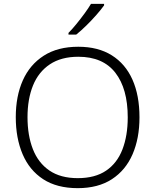

<svg xmlns="http://www.w3.org/2000/svg" viewBox="-20 -968 808 998"><path d="M705 -358Q705 -249 669 -166Q633 -83 561.5 -36.5Q490 10 384 10Q276 10 204.5 -36.5Q133 -83 97.5 -166.5Q62 -250 62 -359Q62 -468 98.5 -550Q135 -632 207.5 -678.5Q280 -725 387 -725Q490 -725 561 -680.5Q632 -636 668.5 -554Q705 -472 705 -358ZM123 -359Q123 -264 151 -192.5Q179 -121 237 -81.5Q295 -42 384 -42Q474 -42 531.5 -81Q589 -120 616.5 -191.5Q644 -263 644 -358Q644 -507 579.5 -590Q515 -673 387 -673Q298 -673 239 -633.5Q180 -594 151.5 -523.5Q123 -453 123 -359ZM521 -940Q506 -919 481.5 -891Q457 -863 429 -835.5Q401 -808 376 -788H336V-797Q355 -816 377 -843Q399 -870 419.5 -898Q440 -926 453 -948H521Z"/></svg>

Font: Noto Sans Tamil Light
Style: Regular
Weight: 300
Designer: Jelle Bosma - Monotype Design Team
Foundry: Monotype Imaging Inc.
Version: Version 2.004; ttfautohint (v1.8.4.7-5d5b)